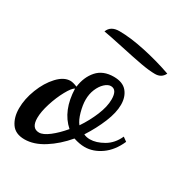

<svg xmlns="http://www.w3.org/2000/svg" viewBox="-147 -614 702 745"><g transform="rotate(30 203.5 -242.0)"><path d="M-12 -62Q-12 -104 5.5 -149Q23 -194 51 -224Q79 -254 108 -254Q120 -254 139 -246Q145 -292 171.5 -322Q198 -352 246 -352Q286 -352 305 -329.5Q324 -307 324 -271Q324 -236 305.5 -191Q287 -146 258 -101Q270 -95 286 -95Q314 -95 346 -113.5Q378 -132 395 -170L413 -157Q392 -109 356.5 -84Q321 -59 283 -59Q260 -59 233 -68Q196 -24 152 4Q108 32 66 32Q25 32 6.5 5Q-12 -22 -12 -62ZM282 -271Q282 -315 254 -315Q241 -315 227 -302Q213 -289 204 -267.5Q195 -246 195 -220Q195 -197 203 -167.5Q211 -138 224 -122Q249 -159 265.5 -199Q282 -239 282 -271ZM198 -90Q141 -140 138 -237Q126 -231 109 -200Q92 -169 80 -131Q68 -93 68 -65Q68 -19 102 -19Q120 -19 146 -39Q172 -59 198 -90ZM211 -469Q141 -484 126 -486Q137 -516 176 -516Q226 -516 293 -501.5Q360 -487 419 -466Q407 -441 378 -441Q352 -441 313.5 -448Q275 -455 211 -469Z"/></g></svg>

Font: Dancing Script
Style: Bold
Weight: 700
Designer: Pablo Impallari
Foundry: Pablo Impallari
Version: Version 2.000